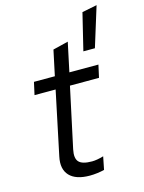

<svg xmlns="http://www.w3.org/2000/svg" viewBox="-119 -853 698 932"><g transform="rotate(-15 230.0 -386.5)"><path d="M340 -582 385 -767 460 -782 398 -582ZM215 9Q145 9 113.5 -24.5Q82 -58 95 -119L162 -438H56L70 -501H175L202 -628L279 -647L248 -501H394L380 -438H234L169 -135Q160 -92 177 -73.5Q194 -55 243 -55Q267 -55 301 -65L288 0Q272 4 252.5 6.5Q233 9 215 9Z"/></g></svg>

Font: Red Hat Display
Style: Italic
Weight: 400
Italic angle: -12°
Designer: Pentagram, MCKL
Foundry: Pentagram, MCKL
Version: Version 1.023; ttfautohint (v1.8.3)